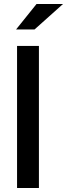

<svg xmlns="http://www.w3.org/2000/svg" viewBox="-20 -937 334 957"><path d="M162 -917H294L152 -790H60ZM65 0V-708H174V0Z"/></svg>

Font: Rosa Sans Medium
Style: Regular
Weight: 500
Designer: Pentagram / MCKL
Foundry: Pentagram / MCKL
Version: Version 1.005;September 16, 2019;FontCreator 11.5.0.2425 64-